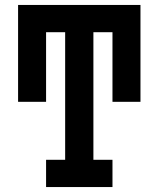

<svg xmlns="http://www.w3.org/2000/svg" viewBox="-20 -755 640 775"><path d="M166 0V-110H243V-625H166V-344H53V-735H547V-344H434V-625H357V-110H434V0Z"/></svg>

Font: Iosevka HT Extrabold Extended
Style: Regular
Weight: 800
Width: 7
Monospace: yes
Designer: Belleve Invis
Foundry: Belleve Invis
Version: Version 32.3.0; ttfautohint (v1.8.4)